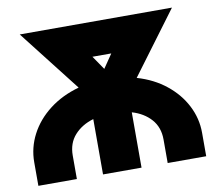

<svg xmlns="http://www.w3.org/2000/svg" viewBox="-79 -817 1036 911"><g transform="rotate(-10 438.5 -361.5)"><path d="M345.7 0V-266.6Q289.1 -250 254.4 -211.2Q219.7 -172.4 219.7 -113.3V0H34.2V-113.3Q34.2 -183.6 66.9 -246.3Q99.6 -309.1 160.2 -356Q220.7 -402.8 303.2 -425.8L71.8 -722.7H805.2L582.5 -423.3Q662.6 -399.9 720.9 -353Q779.3 -306.2 811 -244.1Q842.8 -182.1 842.8 -113.3V0H657.2V-113.3Q657.2 -172.4 622.6 -211.2Q587.9 -250 531.2 -266.6V0ZM438.5 -492.2 483.9 -558.6H393.1Z"/></g></svg>

Font: Giphurs Black
Style: Regular
Weight: 900
Version: Version 0.920; ttfautohint (v1.8.4.7-5d5b)